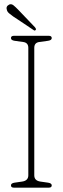

<svg xmlns="http://www.w3.org/2000/svg" viewBox="-20 -865 289 885"><path d="M138 -57Q138 -32 166.5 -28L201.5 -23Q218.5 -20.5 218.5 -10.5Q218.5 0 204.5 0H44.5Q30.5 0 30.5 -10.5Q30.5 -20.5 47 -23L81.5 -28Q110.5 -32 110.5 -57V-644.5Q110.5 -668.5 86.5 -671.5L47 -677Q30.5 -679.5 30.5 -689.5Q30.5 -700 44.5 -700H204.5Q218.5 -700 218.5 -689.5Q218.5 -679.5 201.5 -677L161.5 -671.5Q138 -668.5 138 -644.5ZM65 -819 141.5 -739Q143.5 -736.5 145.2 -733Q147 -729.5 144.5 -727Q140.5 -722 135.5 -726L41 -789Q31.5 -796 23 -802.8Q14.5 -809.5 12 -818Q5.5 -835.5 22.5 -844Q32.5 -848 41.8 -840.8Q51 -833.5 65 -819Z"/></svg>

Font: Fraunces 144pt SuperSoft Thin
Style: Regular
Weight: 100
Version: Version 1.000;[0bf87f6ff]